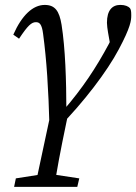

<svg xmlns="http://www.w3.org/2000/svg" viewBox="-20 -507 545 768"><path d="M36.4 240.6H289.1L297.1 206.5L178 188.5H158.4L43.4 206.5L36.4 240.6ZM119.9 240.6H197.5C207.6 172.5 219.6 106.4 246.4 -21.8L259.6 -83.8L182 -50L119.9 240.6ZM178 2 185.1 7.1 214.2 3.9C316.2 -100.1 408.1 -220.8 455.2 -309.8C502.9 -399.2 505 -425.3 505 -445.5C505 -461.9 503.9 -468.1 499.8 -474.4C493.6 -481.4 480.6 -487.4 461.6 -487.4C429.1 -487.4 407.8 -466.2 407.8 -416.1C407.8 -405.7 410 -390.3 412.2 -376.9L424.6 -306.5L432.9 -368.2C426.9 -356.2 421.9 -344.2 415.9 -332.2C363.9 -235.2 310.9 -155.3 234.2 -66.3L245.5 -65.4C245.3 -186.1 241.2 -313.6 226.3 -407.8C217.3 -463.1 200.2 -487.3 158.9 -487.3C111.8 -487.3 67.7 -446.4 33.2 -368.4L56.2 -352.2C90.8 -404.4 105.8 -418.3 123.6 -418.3C137.6 -418.3 147.5 -411.4 152.5 -370.7C166.5 -265.4 173.7 -155.3 178 2Z"/></svg>

Font: Source Serif Variable
Style: Italic
Weight: 389
Italic angle: -12°
Designer: Frank Grießhammer
Foundry: Adobe Systems Incorporated
Version: Version 3.001;hotconv 1.0.111;makeotfexe 2.5.65597